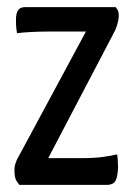

<svg xmlns="http://www.w3.org/2000/svg" viewBox="-20 -520 375 540"><path d="M34.3 0Q34.3 0 27.4 -9.7Q20.6 -19.3 20.6 -40.2Q20.6 -48.7 22.2 -55.8Q23.9 -62.9 27.5 -70.7L221.7 -431.3H119.2Q91 -431.3 67.4 -430Q43.7 -428.7 27.9 -426.7Q25.6 -439.4 25.2 -449.2Q24.9 -459 24.9 -464.6Q24.9 -482.9 31 -491.5Q37 -500 50.8 -500H305.4Q305.4 -500 309.7 -493.9Q314 -487.9 314 -475.1Q314 -469.2 312 -459.3Q310 -449.5 304.1 -435.1L115.6 -75.2H203.8Q245.5 -75.2 269.9 -78.6Q294.3 -82.1 309.4 -86Q310.7 -79.5 311.3 -68.2Q312 -56.9 312 -50Q311.3 -25.1 305.4 -12.6Q299.5 0 279.6 0Z"/></svg>

Font: Yanone Kaffeesatz ExtraLight
Style: Regular
Weight: 200
Designer: Yanone (Cyrillic: Daniel Pouzeot, Huerta Tipografica, and Cyreal)
Foundry: Yanone
Version: Version 2.003